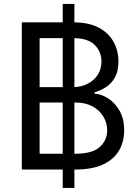

<svg xmlns="http://www.w3.org/2000/svg" viewBox="-20 -838 690 949"><path d="M290 90.8V-818.4H347.7V90.8ZM87.9 0V-727.5H342.8Q418.5 -727.5 467.8 -701.4Q517.1 -675.3 541.3 -631.3Q565.4 -587.4 565.4 -534.2Q565.4 -487.3 548.8 -456.8Q532.2 -426.3 505.4 -408.4Q478.5 -390.6 447.3 -381.8V-375Q481 -373 514.6 -351.6Q548.3 -330.1 571 -290.5Q593.8 -251 593.8 -193.4Q593.8 -138.7 568.8 -95Q543.9 -51.3 490.5 -25.6Q437 0 350.6 0ZM175.8 -78.1H350.6Q437 -78.1 473.4 -111.8Q509.8 -145.5 509.8 -193.4Q509.8 -230.5 491 -261.7Q472.2 -293 437.5 -312Q402.8 -331.1 355.5 -331.1H175.8ZM175.8 -407.2H339.8Q379.4 -407.2 411.6 -423.1Q443.8 -439 462.6 -467.5Q481.4 -496.1 481.4 -534.2Q481.4 -582 448.2 -615.7Q415 -649.4 342.8 -649.4H175.8Z"/></svg>

Font: Inter V
Style: 
Weight: 400
Designer: Rasmus Andersson
Foundry: rsms
Version: Version 4.000;git-a3f224843